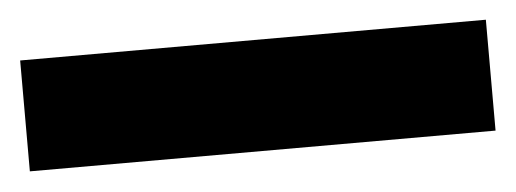

<svg xmlns="http://www.w3.org/2000/svg" viewBox="-28 22 556 207"><g transform="rotate(-5 250.0 125.0)"><path d="M502 185V65H-2V185Z"/></g></svg>

Font: Noto Sans Arabic ExtCond Blk
Style: Regular
Weight: 900
Width: 2
Designer: Monotype Design Team, Nadine Chahine, Nizar Qandah and Khaled Hosny
Foundry: Monotype Imaging Inc.
Version: Version 2.012